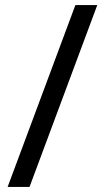

<svg xmlns="http://www.w3.org/2000/svg" viewBox="-20 -734 412 754"><path d="M362 -714 96 0H10L276 -714Z"/></svg>

Font: Noto Kufi Arabic
Style: Regular
Weight: 400
Designer: Monotype Design Team, David Williams, Khaled Hosny
Foundry: Google LLC
Version: Version 2.109; ttfautohint (v1.8.4.7-5d5b)